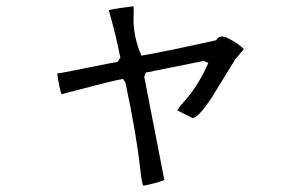

<svg xmlns="http://www.w3.org/2000/svg" viewBox="-20 -626 960 611"><path d="M756 -470 730 -439 729 -438 656 -319Q608 -246 591 -251L544 -275Q549 -285 574 -312Q576 -316 579 -318Q616 -364 643 -426L628 -432L444 -395L439 -382L503 -53Q478 -43 436 -35Q431 -43 426 -90Q414 -200 379 -364L371 -375Q334 -368 194 -331Q184 -328 176 -326Q169 -343 162 -392Q184 -395 321 -423Q339 -426 354 -429L363 -442Q348 -519 326 -594Q359 -601 405 -606Q406 -603 405 -564Q405 -560 405 -556Q407 -502 430 -449Q497 -460 668 -498Q678 -516 700 -507Q736 -490 756 -470Z"/></svg>

Font: cwTeXYen
Style: Medium
Weight: 500
Version: Version 1.17